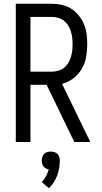

<svg xmlns="http://www.w3.org/2000/svg" viewBox="-20 -755 540 1021"><path d="M375 0 228 -304H142V0H64V-735H256Q283 -735 309.5 -729Q336 -723 359 -708.5Q382 -694 399 -672.5Q416 -651 426.5 -626Q437 -601 440.5 -574Q444 -547 444 -520Q444 -486 438 -452Q432 -418 415 -389Q398 -360 370.5 -339Q343 -318 310 -309L460 0ZM256 -374Q273 -374 290 -379Q307 -384 320.5 -394.5Q334 -405 343 -420Q352 -435 357 -451.5Q362 -468 364 -485Q366 -502 366 -520Q366 -537 364 -554Q362 -571 357 -587.5Q352 -604 343 -619Q334 -634 320.5 -644.5Q307 -655 290 -660Q273 -665 256 -665H142V-374ZM240 246 202 213Q216 199 225 181.5Q234 164 239 146Q231 145 223.5 140.5Q216 136 211 129.5Q206 123 204 115Q202 107 202 99Q202 89 205 79.5Q208 70 214.5 63.5Q221 57 230.5 54Q240 51 250 51Q260 51 269.5 54Q279 57 285.5 63.5Q292 70 295 79.5Q298 89 298 99Q298 119 294.5 139Q291 159 284 178Q277 197 266 214.5Q255 232 240 246Z"/></svg>

Font: Iosevka
Style: Regular
Weight: 400
Monospace: yes
Designer: Belleve Invis
Foundry: Belleve Invis
Version: Version 33.2.3; ttfautohint (v1.8.4)